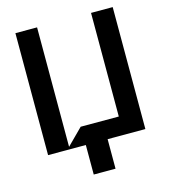

<svg xmlns="http://www.w3.org/2000/svg" viewBox="-129 -828 971 1106"><g transform="rotate(-15 356.5 -275.5)"><path d="M291.9 0H66.8V-727.3H196V-14.9L290.5 -109.4H517.8V-727.3H647V0H421.9V176.1H291.9Z"/></g></svg>

Font: Riot Sans
Style: Bold
Weight: 600
Designer: Rasmus Andersson
Foundry: rsms
Version: Version 4.001